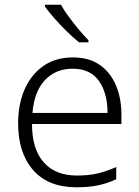

<svg xmlns="http://www.w3.org/2000/svg" viewBox="-20 -786 592 816"><path d="M290 -542Q358 -542 403.5 -510.5Q449 -479 472.5 -424Q496 -369 496 -298V-259H116Q116 -153 165.5 -96.5Q215 -40 307 -40Q356 -40 393 -48.5Q430 -57 474 -76V-24Q434 -6 395 2Q356 10 305 10Q185 10 121 -63Q57 -136 57 -262Q57 -343 84.5 -406Q112 -469 164 -505.5Q216 -542 290 -542ZM289 -494Q216 -494 170.5 -445Q125 -396 118 -306H437Q437 -390 400.5 -442Q364 -494 289 -494ZM239 -766Q251 -744 271.5 -716Q292 -688 314.5 -661Q337 -634 356 -615V-606H316Q291 -626 263 -653.5Q235 -681 210.5 -709Q186 -737 171 -758V-766Z"/></svg>

Font: Noto Sans Arabic UI Lt
Style: Regular
Weight: 300
Designer: Monotype Design Team, Nadine Chahine and Nizar Qandah
Foundry: Monotype Imaging Inc.
Version: Version 2.010; ttfautohint (v1.8.4.7-5d5b)